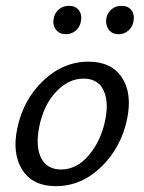

<svg xmlns="http://www.w3.org/2000/svg" viewBox="-20 -632 494 657"><path d="M206 -515Q183 -515 171 -531Q159 -547 164 -570Q168 -589 182 -600.5Q196 -612 216 -612Q238 -612 249.5 -597.5Q261 -583 257 -560Q254 -540 239.5 -527.5Q225 -515 206 -515ZM386 -515Q363 -515 351.5 -531.5Q340 -548 344 -570Q348 -589 362 -600.5Q376 -612 396 -612Q418 -612 429.5 -597.5Q441 -583 437 -560Q434 -540 419.5 -527.5Q405 -515 386 -515ZM171 5Q92 5 56.5 -50.5Q21 -106 39 -192Q59 -290 127.5 -355.5Q196 -421 283 -421Q361 -421 397 -367Q433 -313 415 -225Q395 -128 327 -61.5Q259 5 171 5ZM189 -52Q243 -52 284.5 -101.5Q326 -151 340 -221Q353 -284 334 -323.5Q315 -363 266 -363Q214 -363 171.5 -317.5Q129 -272 114 -197Q101 -130 121 -91Q141 -52 189 -52Z"/></svg>

Font: EauTestInfant Medium
Style: Italic
Weight: 500
Italic angle: -12°
Designer: Christian Thalmann (Catharsis Fonts)
Version: Version 0.001;PS 000.001;hotconv 1.0.88;makeotf.lib2.5.64775